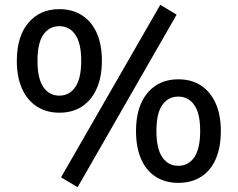

<svg xmlns="http://www.w3.org/2000/svg" viewBox="-20 -752 989 799"><path d="M303 27 234 -14 647 -732 715 -691ZM227 -283Q173 -283 133 -309Q93 -335 71.5 -383.5Q50 -432 50 -499Q50 -600 98 -657Q146 -714 227 -714Q281 -714 321 -688.5Q361 -663 382.5 -615Q404 -567 404 -499Q404 -432 382.5 -383.5Q361 -335 321.5 -309Q282 -283 227 -283ZM227 -354Q269 -354 293.5 -390Q318 -426 318 -499Q318 -572 293.5 -607.5Q269 -643 227 -643Q185 -643 160.5 -608Q136 -573 136 -499Q136 -425 160.5 -389.5Q185 -354 227 -354ZM722 9Q668 9 628 -16.5Q588 -42 567 -90.5Q546 -139 546 -207Q546 -308 593.5 -365Q641 -422 722 -422Q777 -422 816.5 -396Q856 -370 877.5 -322Q899 -274 899 -207Q899 -139 878 -90.5Q857 -42 817 -16.5Q777 9 722 9ZM722 -62Q764 -62 788.5 -97.5Q813 -133 813 -207Q813 -280 788.5 -315Q764 -350 722 -350Q680 -350 655.5 -315.5Q631 -281 631 -207Q631 -133 655.5 -97.5Q680 -62 722 -62Z"/></svg>

Font: NunitoSans_10ptSemiBold
Style: Regular
Weight: 600
Designer: Vernon Adams
Foundry: Vernon Adams
Version: Version 3.101;gftools[0.9.27]